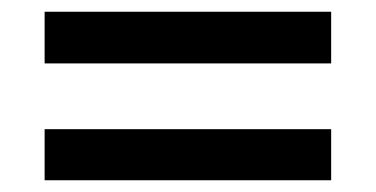

<svg xmlns="http://www.w3.org/2000/svg" viewBox="-20 -451 640 327"><path d="M56 -343V-431H544V-343ZM56 -144V-231H544V-144Z"/></svg>

Font: Nunito Sans
Style: Bold
Weight: 700
Designer: Vernon Adams
Foundry: Vernon Adams
Version: Version 3.101; ttfautohint (v1.8.4.7-5d5b);gftools[0.9.27]